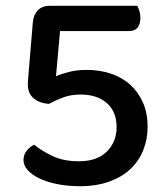

<svg xmlns="http://www.w3.org/2000/svg" viewBox="-20 -628 574 662"><path d="M453 -608Q457 -602 460.5 -591Q464 -580 464 -567Q464 -521 425 -521H187L173 -365Q190 -373 218 -380Q246 -387 279 -387Q325 -387 364 -373.5Q403 -360 430.5 -334.5Q458 -309 473.5 -273Q489 -237 489 -191Q489 -148 474 -110.5Q459 -73 430 -45.5Q401 -18 357 -2Q313 14 256 14Q212 14 176 6.5Q140 -1 114.5 -13.5Q89 -26 75 -42Q61 -58 61 -76Q61 -95 72.5 -109Q84 -123 98 -129Q122 -109 160 -90.5Q198 -72 252 -72Q315 -72 348.5 -105.5Q382 -139 382 -190Q382 -243 348.5 -272.5Q315 -302 258 -302Q225 -302 199 -292.5Q173 -283 149 -270Q116 -272 96 -289Q76 -306 76 -337Q76 -342 76.5 -350Q77 -358 78 -369L93 -549Q95 -576 110 -592Q125 -608 152 -608H453Z"/></svg>

Font: Baloo 2 Latin Medium
Style: Regular
Weight: 500
Designer: Sarang Kulkarni and Ek Type
Foundry: Ek Type
Version: Version 1.001